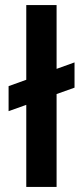

<svg xmlns="http://www.w3.org/2000/svg" viewBox="-20 -740 329 760"><path d="M84 0V-720H204V0ZM14 -300V-399L275 -493V-393Z"/></svg>

Font: Host Grotesk SemiBold
Style: Regular
Weight: 600
Designer: Doukan Karapınar
Foundry: Element Type
Version: Version 1.003